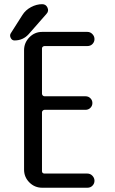

<svg xmlns="http://www.w3.org/2000/svg" viewBox="-20 -880 540 900"><path d="M188.5 -664.1Q184.6 -664.1 180.7 -661.1Q176.8 -658.2 176.8 -653.3V-440.4Q176.8 -436.5 180.2 -432.6Q183.6 -428.7 188.5 -428.7H380.9Q394.5 -428.7 403.8 -419.4Q413.1 -410.2 413.1 -397Q413.1 -383.8 403.8 -374.5Q394.5 -365.2 380.9 -365.2H188.5Q184.6 -365.2 180.7 -361.8Q176.8 -358.4 176.8 -353.5V-77.1Q176.8 -72.3 180.2 -69.3Q183.6 -66.4 188.5 -66.4H389.6Q403.3 -66.4 413.1 -56.2Q422.9 -45.9 422.9 -32.7Q422.9 -19.5 413.6 -9.8Q404.3 0 389.6 0H177.7Q142.6 0 117.7 -24.9Q92.8 -49.8 92.8 -85V-644.5Q92.8 -679.7 117.7 -705.1Q142.6 -730.5 177.7 -730.5H389.6Q403.3 -730.5 413.1 -720.2Q422.9 -710 422.9 -696.8Q422.9 -683.6 413.6 -673.8Q404.3 -664.1 389.6 -664.1ZM47.9 -690.4Q36.1 -690.4 30.3 -702.1Q24.4 -713.9 30.3 -723.6L85 -809.6Q99.6 -833 125.5 -846.7Q151.4 -860.4 177.7 -860.4Q195.3 -860.4 202.6 -844.2Q210 -828.1 198.2 -815.4L114.3 -719.7Q87.9 -690.4 47.9 -690.4Z"/></svg>

Font: Rounded-X Mgen+ 1mn regular
Style: Regular
Weight: 400
Designer: [Source Han Sans]
Ryoko NISHIZUKA  (kana & ideographs); Paul D. Hunt (Latin, Greek & Cyrillic); Wenlong ZHANG  (bopomofo
Version: Version 1.059.20150602